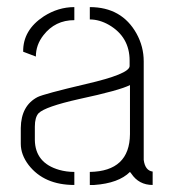

<svg xmlns="http://www.w3.org/2000/svg" viewBox="-20 -527 493 546"><path d="M39.1 -118.2V-163.1Q40 -226.6 86.9 -251Q104.5 -259.8 224.6 -288.1Q347.7 -316.4 348.6 -338.9V-354.5Q348.6 -421.9 290 -456.1Q262.7 -471.7 235.4 -471.7V-506.8Q326.2 -506.8 368.2 -431.6Q388.7 -394.5 388.7 -352.5V-72.3Q392.6 -42 414.1 -39.1V-1Q375 -1 353.5 -33.2Q351.6 -36.1 349.6 -38.1Q317.4 -5.9 248 -1Q241.2 -1 235.4 -1V-38.1Q348.6 -40 349.6 -145.5V-285.2Q322.3 -270.5 204.1 -245.1Q108.4 -223.6 89.8 -205.1Q79.1 -193.4 79.1 -167V-128.9Q80.1 -63.5 148.4 -43.9Q168.9 -38.1 191.4 -38.1V-1Q105.5 -1 61.5 -57.6Q39.1 -86.9 39.1 -118.2ZM45.9 -379.9Q44.9 -441.4 104.5 -480.5Q145.5 -506.8 191.4 -506.8V-469.7Q136.7 -469.7 103.5 -426.8Q82 -399.4 82 -366.2Z"/></svg>

Font: Post No Bills Jaffna Light
Style: Regular
Weight: 300
Designer: Kosala Senevirathne, Siva Puranthara, Lasantha Premarathna, Tharique Azeez
Foundry: Mooniak
Version: Version 1.220 ; ttfautohint (v1.6)